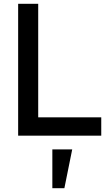

<svg xmlns="http://www.w3.org/2000/svg" viewBox="-20 -710 579 1005"><path d="M75 0V-690H180V0ZM125 0V-96H510V0ZM254 275V72H358L317 275Z"/></svg>

Font: Radio Canada Big
Style: Regular
Weight: 400
Designer: Étienne Aubert Bonn
Foundry: Coppers and Brasses
Version: Version 1.001